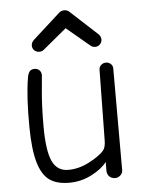

<svg xmlns="http://www.w3.org/2000/svg" viewBox="-53 -778 617 829"><g transform="rotate(-5 255.5 -363.0)"><path d="M115.2 -619.1 234.9 -727.1Q244.1 -734.9 256.8 -734.9Q270 -734.9 278.8 -726.1L396 -618.2Q405.8 -608.4 405.8 -595.2Q405.8 -583.5 397.2 -574.7Q388.7 -565.9 377 -565.9Q363.3 -565.9 355 -574.2L255.9 -657.2L152.8 -571.8Q146 -565.9 133.8 -565.9Q121.6 -565.9 112.8 -574.2Q104 -582.5 104 -595.2Q104 -607.9 115.2 -619.1ZM213.9 8.8Q160.2 8.8 128.4 -13.7Q96.7 -36.1 80.3 -91.6Q64 -147 63 -244.1Q61.5 -375.5 75.2 -457Q78.1 -476.6 85.4 -485.4Q92.8 -494.1 106.9 -494.1Q119.6 -494.1 127.9 -485.8Q136.2 -477.5 136.2 -463.9Q136.2 -460.9 130.1 -396Q124 -331.1 124 -244.1Q124 -139.2 144.8 -93Q165.5 -46.9 214.8 -46.9Q259.8 -46.9 305.2 -70.3Q350.6 -93.8 370.1 -116.2Q381.8 -129.9 381.8 -161.1L386.2 -465.8Q386.2 -478 395.3 -486.1Q404.3 -494.1 416 -494.1Q428.2 -494.1 437 -486.3Q445.8 -478.5 445.8 -465.8V-24.9Q445.8 -12.7 435.8 -3.4Q425.8 5.9 413.1 5.9Q397.5 5.9 387.7 -3.9Q377.9 -13.7 377.9 -28.8V-66.9Q356 -37.6 310.5 -14.4Q265.1 8.8 213.9 8.8Z"/></g></svg>

Font: Comic Neue
Style: Regular
Weight: 400
Designer: Craig Rozynski
Foundry: Craig Rozynski
Version: Version 2.003;hotconv 1.0.109;makeotfexe 2.5.65596